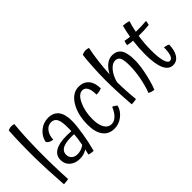

<svg xmlns="http://www.w3.org/2000/svg" viewBox="-40 -1332 1970 1970"><g transform="rotate(-45 945.0 -347.0)"><path d="M140 53Q130 56 108.5 58.5Q87 61 72 61Q56 -162 53.5 -348.5Q51 -535 62 -730Q72 -735 84.5 -738.5Q97 -742 109 -742Q119 -742 128.5 -740.5Q138 -739 149 -736Q133 -581 130.5 -369.5Q128 -158 140 53Z M591 -341Q591 -275 573 -166Q555 -57 530 34Q515 34 498 31Q481 28 465 23Q466 19 467 13.5Q468 8 471 -1Q474 -17 476 -24.5Q478 -32 479 -38Q458 -23 431.5 -15Q405 -7 375 -7Q307 -7 265 -43.5Q223 -80 223 -140Q223 -205 278 -239Q333 -273 440 -273Q456 -273 471 -272.5Q486 -272 511 -271Q512 -281 512 -293Q512 -305 512 -331Q512 -411 492.5 -447Q473 -483 428 -483Q382 -483 351 -442.5Q320 -402 318 -340Q290 -344 273 -353.5Q256 -363 247 -379Q259 -445 313.5 -491Q368 -537 438 -537Q514 -537 552.5 -487.5Q591 -438 591 -341ZM302 -138Q302 -101 326 -79.5Q350 -58 389 -58Q417 -58 442.5 -66.5Q468 -75 490 -92Q498 -133 502.5 -165Q507 -197 509 -229Q406 -235 354 -212.5Q302 -190 302 -138Z M1035 -368Q1019 -360 1000 -356.5Q981 -353 959 -353Q959 -420 940.5 -454Q922 -488 886 -488Q831 -488 791 -401.5Q751 -315 751 -204Q751 -123 778.5 -76Q806 -29 856 -29Q894 -29 926.5 -60.5Q959 -92 984 -151Q999 -146 1011 -138Q1023 -130 1032 -119Q1016 -59 962.5 -17Q909 25 843 25Q762 25 718.5 -33.5Q675 -92 675 -198Q675 -345 735 -443Q795 -541 887 -541Q957 -541 996 -495Q1035 -449 1035 -368Z M1488 -326Q1488 -245 1463.5 -136.5Q1439 -28 1413 32Q1396 30 1379.5 25Q1363 20 1348 12Q1378 -69 1394.5 -158Q1411 -247 1411 -325Q1411 -403 1395.5 -434.5Q1380 -466 1341 -466Q1300 -466 1260 -420.5Q1220 -375 1198 -298V-295Q1198 -239 1203 -156Q1208 -73 1213 -35Q1202 -32 1182 -29.5Q1162 -27 1144 -27Q1136 -132 1132 -224.5Q1128 -317 1128 -395Q1128 -476 1134 -582.5Q1140 -689 1148 -741Q1161 -748 1175 -751.5Q1189 -755 1203 -755Q1213 -755 1226 -751.5Q1239 -748 1243 -747Q1227 -671 1216 -582.5Q1205 -494 1201 -406Q1232 -464 1272 -495Q1312 -526 1355 -526Q1425 -526 1456.5 -478.5Q1488 -431 1488 -326Z M1791 -207Q1807 -205 1822.5 -200.5Q1838 -196 1849 -189Q1847 -105 1815.5 -57.5Q1784 -10 1730 -10Q1667 -10 1635 -81.5Q1603 -153 1603 -293Q1603 -339 1606 -385Q1609 -431 1615 -479Q1596 -480 1577.5 -483Q1559 -486 1540 -490Q1541 -504 1544 -517Q1547 -530 1552 -541Q1571 -537 1588 -534Q1605 -531 1622 -530Q1626 -556 1632.5 -586.5Q1639 -617 1650 -662Q1671 -661 1691.5 -657.5Q1712 -654 1731 -648Q1721 -615 1713 -584Q1705 -553 1700 -524Q1740 -523 1778 -524.5Q1816 -526 1852 -529Q1852 -519 1849.5 -506.5Q1847 -494 1843 -480Q1806 -476 1767.5 -474.5Q1729 -473 1691 -474Q1684 -427 1680 -378Q1676 -329 1676 -282Q1676 -176 1691.5 -120.5Q1707 -65 1736 -65Q1763 -65 1776.5 -99.5Q1790 -134 1791 -207Z"/></g></svg>

Font: Atma
Style: Regular
Weight: 400
Designer: Gregori Vincens, Jeremie Hornus, Riccardo Olocco, Yoann Minet.
Foundry: black foundry
Version: Version 1.102;PS 1.100;hotconv 1.0.86;makeotf.lib2.5.63406